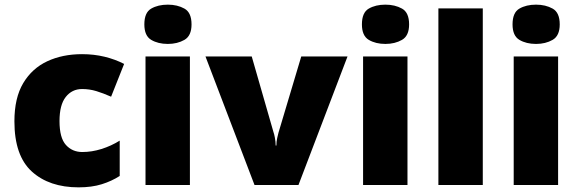

<svg xmlns="http://www.w3.org/2000/svg" viewBox="-20 -796 2488 826"><path d="M318 10Q192 10 117 -58Q42 -126 42 -274Q42 -375 80 -438.5Q118 -502 183.5 -532.5Q249 -563 333 -563Q384 -563 429.5 -552Q475 -541 514 -521L458 -380Q424 -395 394.5 -404Q365 -413 333 -413Q290 -413 263 -379Q236 -345 236 -275Q236 -203 263.5 -172.5Q291 -142 334 -142Q375 -142 416.5 -155Q458 -168 495 -191V-39Q461 -17 418 -3.5Q375 10 318 10Z M702 -776Q743 -776 773.5 -759Q804 -742 804 -691Q804 -642 773.5 -624.5Q743 -607 702 -607Q660 -607 630.5 -624.5Q601 -642 601 -691Q601 -742 630.5 -759Q660 -776 702 -776ZM797 -553V0H606V-553Z M1075 0 864 -553H1063L1157 -226Q1159 -222 1162.5 -204Q1166 -186 1166 -170H1169Q1169 -187 1172.5 -202Q1176 -217 1178 -225L1276 -553H1475L1264 0Z M1638 -776Q1679 -776 1709.5 -759Q1740 -742 1740 -691Q1740 -642 1709.5 -624.5Q1679 -607 1638 -607Q1596 -607 1566.5 -624.5Q1537 -642 1537 -691Q1537 -742 1566.5 -759Q1596 -776 1638 -776ZM1733 -553V0H1542V-553Z M2057 0H1866V-760H2057Z M2286 -776Q2327 -776 2357.5 -759Q2388 -742 2388 -691Q2388 -642 2357.5 -624.5Q2327 -607 2286 -607Q2244 -607 2214.5 -624.5Q2185 -642 2185 -691Q2185 -742 2214.5 -759Q2244 -776 2286 -776ZM2381 -553V0H2190V-553Z"/></svg>

Font: Noto Sans Black
Style: Regular
Weight: 900
Designer: Monotype Design Team
Foundry: Monotype Imaging Inc.
Version: Version 2.007